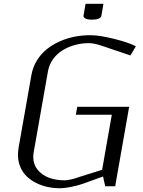

<svg xmlns="http://www.w3.org/2000/svg" viewBox="-20 -976 748 1006"><path d="M294.9 10.3Q261.7 10.3 230.2 3.7Q198.7 -2.9 170.2 -17.1Q141.6 -31.2 120.4 -51.5Q99.1 -71.8 86.7 -100.8Q74.2 -129.9 74.2 -164.1Q74.2 -181.6 77.1 -200.2L144.5 -582.5Q151.9 -624 173.3 -658.9Q194.8 -693.8 224.9 -718Q254.9 -742.2 292.7 -759Q330.6 -775.9 370.6 -783.7Q410.6 -791.5 452.1 -791.5H456.5Q501 -791.5 578.4 -772.2Q655.8 -752.9 691.9 -733.4L663.1 -685.5L534.7 -729Q531.2 -730 520.8 -733.6Q510.3 -737.3 505.4 -738.8Q500.5 -740.2 491 -742.9Q481.4 -745.6 475.1 -746.8Q468.8 -748 460.4 -749Q452.1 -750 444.8 -750Q408.7 -750 374 -740.7Q339.4 -731.4 309.6 -713.6Q279.8 -695.8 258.8 -667.2Q237.8 -638.7 231.4 -603L156.7 -179.2Q154.3 -166 154.3 -153.8Q154.3 -114.3 177.7 -85.9Q201.2 -57.6 237.5 -44.4Q273.9 -31.2 317.9 -31.2Q329.1 -31.2 342.8 -33.9Q356.4 -36.6 365.5 -39.1Q374.5 -41.5 387.5 -45.9Q400.4 -50.3 403.3 -51.3L515.1 -86.4L565.9 -375H377.4L384.8 -416.5H656.7L583.5 0H531.2L520 -51.3L416 -13.7Q382.8 -2 348.4 4.2Q314 10.3 294.9 10.3ZM428.2 -956.1H522L511.2 -893.6Q507.8 -873 460.4 -873Q438.5 -873 427.2 -879.2Q416 -885.3 417.5 -893.6Z"/></svg>

Font: Resagnicto
Style: Italic
Weight: 500
Italic angle: -10°
Version: Version 0.999